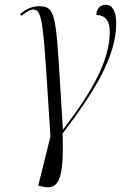

<svg xmlns="http://www.w3.org/2000/svg" viewBox="-20 -565 513 803"><path d="M155 215C231 234 247 176 242 -7C367 -171 466 -324 466 -466C466 -520 449 -545 423 -545C402 -545 383 -531 383 -502C416 -502 439 -483 439 -432C439 -312 366 -183 245 -25H243C213 -487 223 -539 144 -539C113 -539 89 -527 64 -506L69 -499C91 -516 106 -525 119 -525C160 -525 161 -467 191 6L140 211Z"/></svg>

Font: Noto Serif Display Condensed Light
Style: Italic
Weight: 300
Width: 3
Italic angle: -12°
Designer: Monotype Design Team
Foundry: Monotype Imaging Inc.
Version: Version 2.009